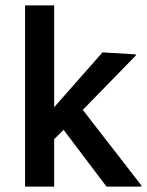

<svg xmlns="http://www.w3.org/2000/svg" viewBox="-20 -695 547 715"><path d="M73.3 0H181.7V-176.7L216.7 -211.7L376.7 0H506.7V-4.2L288.3 -285.8L485.8 -488.3V-492.5L361.7 -500L181.7 -295.8V-675H73.3Z"/></svg>

Font: Boon SemiBold
Style: Regular
Weight: 600
Designer: Sungsit Sawaiwan
Foundry: FontUni
Version: Version 2.0